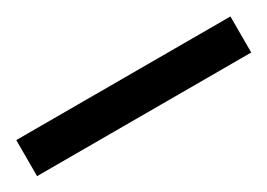

<svg xmlns="http://www.w3.org/2000/svg" viewBox="-19 -37 450 323"><g transform="rotate(-30 206.0 125.0)"><path d="M-2 160H414V90H-2Z"/></g></svg>

Font: Noto Sans Telugu ExtraBold
Style: Regular
Weight: 800
Designer: Jelle Bosma - Monotype Design Team
Foundry: Monotype Imaging Inc.
Version: Version 2.005